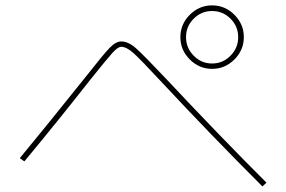

<svg xmlns="http://www.w3.org/2000/svg" viewBox="-20 -750 1040 697"><path d="M668.9 -534.2Q634.8 -568.4 634.8 -615.2Q634.8 -662.1 668.9 -696.3Q703.1 -730.5 750 -730.5Q796.9 -730.5 831.1 -696.3Q865.2 -662.1 865.2 -615.2Q865.2 -568.4 831.1 -534.2Q796.9 -500 750 -500Q703.1 -500 668.9 -534.2ZM290 -469.7Q354.5 -551.8 377.4 -575.7Q400.4 -599.6 419.9 -599.6Q445.3 -599.6 472.7 -575.7Q500 -551.8 583 -463.9Q773.4 -260.7 947.3 -86.9L932.6 -73.2Q742.2 -263.7 568.4 -450.2Q491.2 -533.2 465.3 -556.6Q439.5 -580.1 419.9 -580.1Q408.2 -580.1 388.2 -558.1Q368.2 -536.1 310.5 -463.9Q307.6 -460 305.7 -458Q192.4 -313.5 68.4 -164.1L51.8 -175.8Q141.6 -284.2 290 -469.7ZM816.9 -547.9Q844.7 -576.2 844.7 -615.2Q844.7 -654.3 816.9 -682.1Q789.1 -710 750 -710Q710.9 -710 683.1 -682.1Q655.3 -654.3 655.3 -615.2Q655.3 -576.2 683.1 -547.9Q710.9 -519.5 750 -519.5Q789.1 -519.5 816.9 -547.9Z"/></svg>

Font: Mgen+ 1mn thin
Style: Regular
Weight: 100
Designer: [Source Han Sans]
Ryoko NISHIZUKA  (kana & ideographs); Paul D. Hunt (Latin, Greek & Cyrillic); Wenlong ZHANG  (bopomofo
Version: Version 1.059.20150602